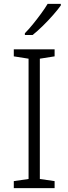

<svg xmlns="http://www.w3.org/2000/svg" viewBox="-20 -1061 351 988"><path d="M261 -93H51V-129L127 -140V-759L51 -771V-807H261V-771L185 -759V-140L261 -129ZM293 -1033Q278 -1012 253.5 -984Q229 -956 201 -928.5Q173 -901 148 -881H108V-890Q127 -909 149 -936Q171 -963 191.5 -991Q212 -1019 225 -1041H293Z"/></svg>

Font: Noto Sans Kannada UI Light
Style: Regular
Weight: 300
Designer: Jelle Bosma - Monotype Design Team
Foundry: Monotype Imaging Inc.
Version: Version 2.005; ttfautohint (v1.8.4.7-5d5b)